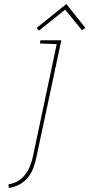

<svg xmlns="http://www.w3.org/2000/svg" viewBox="-20 -901 446 958"><path d="M406 -762 311 -881 163 -762 174 -748 305 -853 389 -750ZM163 -123 286 -700H182L179 -684L263 -681L144 -119Q135 -78 118 -48.5Q101 -19 77 -2.5Q53 14 22 19L24 37Q58 31 81.5 17Q105 3 121 -17.5Q137 -38 147 -65Q157 -92 163 -123Z"/></svg>

Font: Advent Pro Thin
Style: Italic
Weight: 250
Italic angle: -12°
Version: Version 3.000